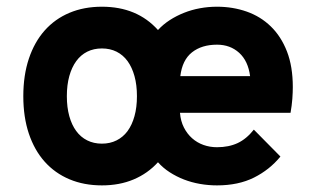

<svg xmlns="http://www.w3.org/2000/svg" viewBox="-20 -543 942 575"><path d="M629.9 12.2Q604 12.2 578.9 7.8Q553.7 3.4 531 -5.4Q508.3 -14.2 488.3 -27.1Q468.3 -40 453.1 -57.1Q422.4 -23.4 380.1 -5.6Q337.9 12.2 285.2 12.2Q231.4 12.2 188 -6.1Q144.5 -24.4 113.8 -58.8Q83 -93.3 66.4 -142.8Q49.8 -192.4 49.8 -254.9Q49.8 -317.4 66.4 -367.2Q83 -417 113.8 -451.7Q144.5 -486.3 188 -504.6Q231.4 -522.9 285.2 -522.9Q390.6 -522.9 453.1 -453.1Q468.3 -469.7 488.3 -482.7Q508.3 -495.6 531 -504.6Q553.7 -513.7 578.9 -518.3Q604 -522.9 629.9 -522.9Q677.2 -522.9 718.8 -508.3Q760.3 -493.7 791 -463.9Q821.8 -434.1 839.4 -388.9Q856.9 -343.8 856.9 -282.2Q856.9 -267.1 855.5 -247.1Q854 -227.1 850.1 -205.1H519Q521 -180.2 530.8 -161.1Q540.5 -142.1 555.4 -128.9Q570.3 -115.7 589.4 -108.9Q608.4 -102.1 629.9 -102.1Q665 -102.1 691.7 -114.5Q718.3 -127 740.2 -154.8L819.8 -74.2Q787.6 -34.7 740.7 -11.2Q693.8 12.2 629.9 12.2ZM285.2 -112.8Q309.6 -112.8 329.1 -122.6Q348.6 -132.3 362.1 -150.6Q375.5 -168.9 382.8 -195.3Q390.1 -221.7 390.1 -254.9Q390.1 -288.6 382.8 -314.9Q375.5 -341.3 362.1 -359.9Q348.6 -378.4 329.1 -388.2Q309.6 -397.9 285.2 -397.9Q260.7 -397.9 241.2 -388.2Q221.7 -378.4 208.3 -359.9Q194.8 -341.3 187.5 -314.9Q180.2 -288.6 180.2 -254.9Q180.2 -221.7 187.5 -195.3Q194.8 -168.9 208.3 -150.6Q221.7 -132.3 241.2 -122.6Q260.7 -112.8 285.2 -112.8ZM629.9 -409.2Q584 -409.2 554.9 -386.2Q525.9 -363.3 520 -314.9H729Q723.1 -360.4 696.3 -384.8Q669.4 -409.2 629.9 -409.2Z"/></svg>

Font: Overpass
Style: Bold
Weight: 700
Designer: Delve Withrington
Foundry: Delve Fonts
Version: Version 1.001